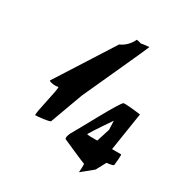

<svg xmlns="http://www.w3.org/2000/svg" viewBox="-168 -842 901 956"><g transform="rotate(30 282.0 -364.5)"><path d="M69 -330C76 -322 109 -318 121 -324C132 -324 82 -144 93 -144C104 -144 171 -150 176 -158L244 -344C292 -450 417 -722 415 -722C411 -722 380 -719 369 -716C360 -720 346 -722 342 -722C330 -692 300 -666 278 -658ZM284 -116C284 -116 419 -56 423 -56C427 -56 422 -3 423 -7L488 -60L518 -116C521 -116 556 -120 557 -126C558 -130 564 -189 560 -189H508L542 -408C542 -408 469 -418 444 -416C430 -415 313 -191 290 -154C284 -144 276 -119 284 -116ZM364 -193C384 -228 445 -316 445 -316L447 -265L423 -189C399 -189 361 -188 364 -193Z"/></g></svg>

Font: Ampere
Style: SuCndIta
Weight: 400
Version: Version 1